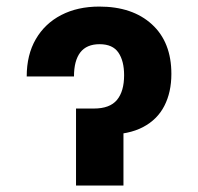

<svg xmlns="http://www.w3.org/2000/svg" viewBox="-20 -573 612 593"><path d="M62.5 -336.9Q62.5 -403.8 90.6 -452.1Q118.7 -500.5 169.2 -526.6Q219.7 -552.7 286.6 -552.7Q389.2 -552.7 449.2 -497.8Q509.3 -442.9 509.3 -344.7Q509.3 -288.1 487.5 -245.8Q465.8 -203.6 421.6 -180.4Q377.4 -157.2 310.5 -157.2H238.3V-237.8H270Q319.3 -237.8 341.3 -264.4Q363.3 -291 363.3 -340.8Q363.3 -384.8 345.7 -410.6Q328.1 -436.5 287.6 -436.5Q247.6 -436.5 228 -411.1Q208.5 -385.7 208.5 -336.9ZM214.8 -237.8H361.3V0H214.8Z"/></svg>

Font: Inter 16pt
Style: Bold
Weight: 700
Version: Version 4.001;git-66647c0bb